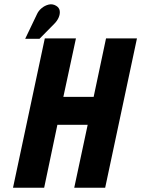

<svg xmlns="http://www.w3.org/2000/svg" viewBox="-20 -880 662 900"><path d="M419 -426H277L336 -700H190L41 0H187L249 -295H391L328 0H473L622 -700H477ZM235 -769Q248 -782 255 -798Q262 -814 260 -829Q258 -844 243 -853Q226 -863 208 -858.5Q190 -854 175.5 -842Q161 -830 154 -815L98 -698H165Z"/></svg>

Font: Advent Pro ExtraBold
Style: Italic
Weight: 800
Italic angle: -12°
Version: Version 3.000